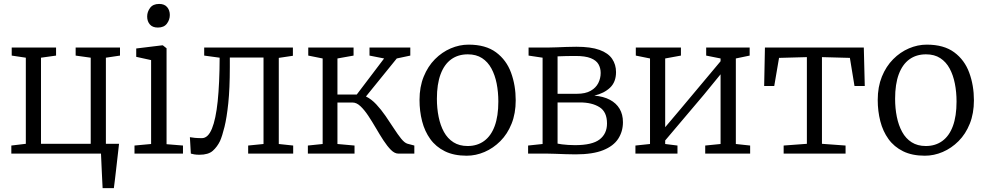

<svg xmlns="http://www.w3.org/2000/svg" viewBox="-20 -800 5128 1000"><path d="M514.5 180Q513.5 157.5 512.2 134.8Q511 112 510 89.5Q509 67 508 44.5Q507 22 506 0H39V-42L114.5 -51V-499.5L41 -510.5V-552.5H272V-510.5L193.5 -499.5V-51H452.5V-499.5L374 -510.5V-552.5H605V-510.5L531.5 -499.5V-51H600Q597.5 -28 594.8 -5Q592 18 589.5 41.2Q587 64.5 584.2 87.8Q581.5 111 578.8 134Q576 157 573 180Z M680.5 0V-42L767 -50V-487L689.5 -504V-547.5L825 -564H828L847.5 -548.5V-49L933 -42V0ZM801.5 -656.5Q774.5 -656.5 760.5 -672.8Q746.5 -689 746.5 -714Q746.5 -738.5 761.8 -759Q777 -779.5 808.5 -779.5H809.5Q836.5 -779.5 850.5 -763Q864.5 -746.5 864.5 -722Q864.5 -697 849.2 -676.8Q834 -656.5 802.5 -656.5Z M1018.5 6Q1003 6 991.5 4Q980 2 974 0L969 -85.5Q979 -83.5 994.8 -82Q1010.5 -80.5 1031.5 -80.5Q1063.5 -80.5 1083.8 -129.8Q1104 -179 1113.8 -272.5Q1123.5 -366 1124 -499.5L1043.5 -510.5V-552.5H1505.5V-509.5L1432 -498.5V-50L1507 -42V0H1272.5V-42L1352.5 -50V-500.5H1177V-451Q1177 -339 1169 -262.8Q1161 -186.5 1149.2 -139Q1137.5 -91.5 1126 -65.5Q1111.5 -35.5 1088.5 -14.8Q1065.5 6 1018.5 6Z M1583.5 0V-42L1660.5 -50V-495.5L1585.5 -510.5V-552.5H1821.5V-510.5L1737.5 -495.5V-307.5H1838L1980.5 -495.5L1904.5 -510.5V-552.5H2117V-510.5L2046.5 -495.5L1886 -297.5Q1914 -284 1939.5 -256.8Q1965 -229.5 1988 -196.2Q2011 -163 2031.2 -131.5Q2051.5 -100 2069.2 -78Q2087 -56 2102 -51.5L2138 -42V0H2054.5Q2035.5 0 2016.2 -19.2Q1997 -38.5 1977.2 -68.8Q1957.5 -99 1937.8 -133Q1918 -167 1897.8 -197.5Q1877.5 -228 1857.2 -247Q1837 -266 1816.5 -266H1737.5V-50L1826.5 -42V0Z M2165 -279.5Q2165 -347.5 2186.8 -401Q2208.5 -454.5 2245.2 -491.5Q2282 -528.5 2327.5 -548Q2373 -567.5 2420.5 -567.5Q2509.5 -567.5 2563.5 -527.5Q2617.5 -487.5 2641.8 -421.2Q2666 -355 2666 -277.5Q2666 -209.5 2644.5 -155.8Q2623 -102 2586 -65Q2549 -28 2503.5 -8.5Q2458 11 2410.5 11Q2344 11 2297 -12.2Q2250 -35.5 2221 -75.8Q2192 -116 2178.5 -168.5Q2165 -221 2165 -279.5ZM2415.5 -39.5Q2465.5 -39.5 2501.5 -65.8Q2537.5 -92 2556.5 -143.5Q2575.5 -195 2575.5 -271Q2575.5 -320.5 2566.8 -364.8Q2558 -409 2539.5 -443.2Q2521 -477.5 2490.8 -497.2Q2460.5 -517 2416.5 -517Q2366 -517 2330 -491Q2294 -465 2274.8 -413.5Q2255.5 -362 2255.5 -285.5Q2255.5 -236 2264.5 -191.5Q2273.5 -147 2292.2 -112.8Q2311 -78.5 2341.8 -59Q2372.5 -39.5 2415.5 -39.5Z M2977.5 4Q2956 4 2926.2 3Q2896.5 2 2869.8 1Q2843 0 2828.5 0H2730.5V-42L2806 -50V-499.5L2733 -510.5V-552.5H2838.5Q2855 -552.5 2879 -553.5Q2903 -554.5 2930 -555.5Q2957 -556.5 2982 -556.5Q3057.5 -556.5 3102.8 -540Q3148 -523.5 3168.2 -493.5Q3188.5 -463.5 3188.5 -424.5Q3188.5 -373 3157.5 -343.5Q3126.5 -314 3075.5 -302Q3123 -298 3156.2 -280.5Q3189.5 -263 3207 -233.5Q3224.5 -204 3224.5 -163.5Q3224.5 -115.5 3200 -77.5Q3175.5 -39.5 3121.5 -17.8Q3067.5 4 2977.5 4ZM2974.5 -44Q3064.5 -44 3103 -73.8Q3141.5 -103.5 3141.5 -157Q3141.5 -217.5 3102.2 -242Q3063 -266.5 3000.5 -266.5H2884V-52Q2892.5 -50 2906.8 -48.2Q2921 -46.5 2938.8 -45.2Q2956.5 -44 2974.5 -44ZM2884 -311.5H2984Q3029 -311.5 3056.2 -327Q3083.5 -342.5 3096 -367.2Q3108.5 -392 3108.5 -420Q3108.5 -445.5 3097 -465.5Q3085.5 -485.5 3057 -497Q3028.5 -508.5 2977.5 -508.5Q2954 -508.5 2929.8 -508Q2905.5 -507.5 2884 -506.5Z M3289.5 0V-42L3365.5 -50V-495.5L3291.5 -510.5V-552.5H3526.5V-510.5L3444.5 -495.5V-137.5L3524 -231.5L3733 -481V-495.5L3658 -510.5V-552.5H3884.5V-510.5L3812.5 -495.5V-50L3887 -42V0H3653V-42L3733 -50V-413L3645.5 -306L3444.5 -68.5V-50L3508.5 -42V0Z M4061.5 0V-42L4182.5 -51V-502.5L4037.5 -498.5L4012.5 -352H3960L3964 -552.5H4479L4484 -352H4430.5L4406.5 -498.5L4261 -502.5V-51L4384 -42V0Z M4551.5 -279.5Q4551.5 -347.5 4573.2 -401Q4595 -454.5 4631.8 -491.5Q4668.5 -528.5 4714 -548Q4759.5 -567.5 4807 -567.5Q4896 -567.5 4950 -527.5Q5004 -487.5 5028.2 -421.2Q5052.5 -355 5052.5 -277.5Q5052.5 -209.5 5031 -155.8Q5009.5 -102 4972.5 -65Q4935.5 -28 4890 -8.5Q4844.5 11 4797 11Q4730.5 11 4683.5 -12.2Q4636.5 -35.5 4607.5 -75.8Q4578.5 -116 4565 -168.5Q4551.5 -221 4551.5 -279.5ZM4802 -39.5Q4852 -39.5 4888 -65.8Q4924 -92 4943 -143.5Q4962 -195 4962 -271Q4962 -320.5 4953.2 -364.8Q4944.5 -409 4926 -443.2Q4907.5 -477.5 4877.2 -497.2Q4847 -517 4803 -517Q4752.5 -517 4716.5 -491Q4680.5 -465 4661.2 -413.5Q4642 -362 4642 -285.5Q4642 -236 4651 -191.5Q4660 -147 4678.8 -112.8Q4697.5 -78.5 4728.2 -59Q4759 -39.5 4802 -39.5Z"/></svg>

Font: Merriweather 24pt Light
Style: Regular
Weight: 300
Designer: Eben Sorkin
Foundry: Eben Sorkin
Version: Version 2.100